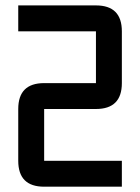

<svg xmlns="http://www.w3.org/2000/svg" viewBox="-20 -704 528 724"><path d="M48.8 -683.6H341.8Q439.5 -683.6 439.5 -585.9V-390.6Q439.5 -293 341.8 -293H146.5V-97.7H439.5V0H146.5Q48.8 0 48.8 -97.7V-293Q48.8 -390.6 146.5 -390.6H341.8V-585.9H48.8Z"/></svg>

Font: BabelStone Runic Short Twig
Style: Regular
Weight: 400
Designer: Andrew West
Foundry: BabelStone
Version: Version 3.003;March 14, 2022